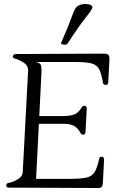

<svg xmlns="http://www.w3.org/2000/svg" viewBox="-20 -944 588 963"><path d="M474 -1 23 -3Q14 -3 11 -12Q11 -15 12.5 -19.5Q14 -24 18 -25Q23 -27 28 -28Q33 -29 37 -30Q52 -34 72.5 -47Q93 -60 94 -80L121 -589Q122 -615 98.5 -630Q75 -645 53 -651Q40 -655 46 -666Q48 -671 53.5 -672Q59 -673 63 -673L505 -675Q530 -675 529 -649L523 -532Q522 -518 510.5 -518Q499 -518 497 -527Q489 -573 478 -595.5Q467 -618 440.5 -625.5Q414 -633 358 -633H159Q184 -629 186.5 -612Q189 -595 188 -580L177 -362H299Q336 -362 356.5 -372Q377 -382 390 -406Q395 -414 405.5 -413Q416 -412 415 -396L409 -284Q408 -268 398 -268.5Q388 -269 384 -276Q373 -299 354 -311Q335 -323 300 -323H175L161 -47H328Q384 -47 412.5 -53Q441 -59 454.5 -81Q468 -103 478 -150Q480 -159 491.5 -157.5Q503 -156 502 -142L496 -29Q495 -13 490 -7Q485 -1 474 -1ZM408 -924Q419 -924 429.5 -921Q440 -918 443 -911Q448 -903 412 -858.5Q376 -814 320 -727Q314 -718 299 -720Q294 -721 289.5 -723Q285 -725 287 -730Q325 -817 340.5 -861Q356 -905 367 -912Q385 -924 408 -924Z"/></svg>

Font: Diphylleia
Style: Regular
Weight: 400
Designer: Minha Hyung
Foundry: JAMO
Version: Version 1.000; ttfautohint (v1.8.4.7-5d5b);gftools[0.9.28]